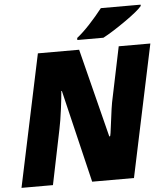

<svg xmlns="http://www.w3.org/2000/svg" viewBox="-61 -981 893 1034"><g transform="rotate(-5 386.0 -463.5)"><path d="M164 -714H387L508 -235H512Q515 -234 524 -310Q535 -398 539 -416L601 -714H772L621 0H395L275 -501H272Q270 -470 261.5 -404.5Q253 -339 244 -297L183 0H13ZM382 -778Q415 -804 453 -845Q491 -886 523 -927H738V-920Q718 -895 646 -844.5Q574 -794 523 -767H382Z"/></g></svg>

Font: Noto Sans Display Black
Style: Italic
Weight: 900
Italic angle: -12°
Designer: Monotype Design team
Foundry: Monotype Imaging Inc.
Version: Version 1.000